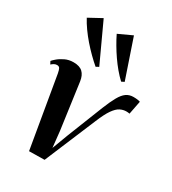

<svg xmlns="http://www.w3.org/2000/svg" viewBox="-195 -906 915 1020"><g transform="rotate(30 262.5 -396.0)"><path d="M369 -384.5Q388.5 -433 405 -462.2Q421.5 -491.5 440 -504.5Q458.5 -517.5 483.5 -517.5Q498 -517.5 509.8 -515.8Q521.5 -514 525 -512L509 -430Q505.5 -431 499.5 -431.5Q493.5 -432 489.5 -432Q469.5 -432 451 -422.5Q432.5 -413 413.5 -386Q394.5 -359 372.5 -305.5L241 8L146.5 9.5L72.5 -425Q69 -444 64.2 -452.8Q59.5 -461.5 47 -461.5Q37.5 -461.5 29.5 -457Q21.5 -452.5 14 -445.5L5 -462.5Q9 -468 24.5 -481.5Q40 -495 63.5 -506.5Q87 -518 116 -518Q153.5 -518 172.2 -500.2Q191 -482.5 196 -448L235 -166L245.5 -67.5L281.5 -163.5ZM228.5 -555.5Q206 -574.5 181.8 -598.5Q157.5 -622.5 134.2 -649.2Q111 -676 91.2 -703.8Q71.5 -731.5 57.5 -758L136.5 -801L245.5 -565ZM385.5 -555Q364 -575 343.2 -599.8Q322.5 -624.5 303.5 -652Q284.5 -679.5 267.8 -708Q251 -736.5 238 -763.5L321.5 -802L402.5 -563.5Z"/></g></svg>

Font: Merriweather 144pt SemiBold
Style: Italic
Weight: 600
Italic angle: -7.8°
Version: Version 2.101